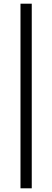

<svg xmlns="http://www.w3.org/2000/svg" viewBox="-20 -770 283 1040"><path d="M91 250V-750H152V250Z"/></svg>

Font: Assistant Medium
Style: Regular
Weight: 500
Designer: Hebrew By Ben Nathan, Latin by Paul Hunt
Version: Version 3.000